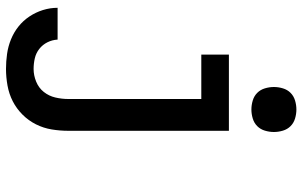

<svg xmlns="http://www.w3.org/2000/svg" viewBox="-204 -591 1008 640"><g transform="rotate(90 300.0 -271.0)"><path d="M210 213Q185 213 160 209.5Q135 206 111.5 196.5Q88 187 68.5 171.5Q49 156 35 135Q21 114 13.5 90Q6 66 6 41H112Q113 59 121 75Q129 91 143 102Q157 113 174.5 117Q192 121 210 121Q231 121 252 112.5Q273 104 286.5 87Q300 70 305 48.5Q310 27 310 5V-438H162V-530H416V5Q416 33 411.5 60.5Q407 88 394.5 113Q382 138 362 158Q342 178 317.5 190.5Q293 203 265 208Q237 213 210 213ZM345 -605Q330 -605 315 -609.5Q300 -614 289.5 -624.5Q279 -635 274.5 -650Q270 -665 270 -680Q270 -695 274.5 -710Q279 -725 289.5 -735.5Q300 -746 315 -750.5Q330 -755 345 -755Q360 -755 375 -750.5Q390 -746 400.5 -735.5Q411 -725 415.5 -710Q420 -695 420 -680Q420 -665 415.5 -650Q411 -635 400.5 -624.5Q390 -614 375 -609.5Q360 -605 345 -605Z"/></g></svg>

Font: Iosevka Slab Semibold Extended
Style: Regular
Weight: 600
Width: 7
Monospace: yes
Designer: Belleve Invis
Foundry: Belleve Invis
Version: Version 11.1.0; ttfautohint (v1.8.3)